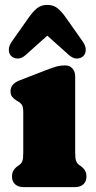

<svg xmlns="http://www.w3.org/2000/svg" viewBox="-20 -764 392 784"><path d="M287 -452V-142Q287 -116.5 290.8 -107Q294.5 -97.5 301 -92L308 -87Q320 -79 326.5 -68.5Q333 -58 333 -43Q333 -23 320.5 -11.5Q308 0 286 0H76Q54.5 0 41.8 -11.5Q29 -23 29 -43Q29 -58 35.5 -68.5Q42 -79 54 -87L61 -92Q68 -97.5 71.5 -107Q75 -116.5 75 -142V-305Q75 -327.5 69.5 -335.8Q64 -344 55 -349L48 -353Q37 -360 30 -368.5Q23 -377 23 -391Q23 -407 32.5 -418Q42 -429 63 -437L169 -478Q194.5 -488 211 -492.5Q227.5 -497 246 -497Q265 -497 276 -484.2Q287 -471.5 287 -452ZM216.3 -657H129.9L261.3 -539.5Q278.4 -524.5 294.6 -525Q310.8 -525.5 321.1 -536Q329.7 -544.5 330.1 -560.5Q330.6 -576.5 317.1 -595.5L248.7 -692.5Q231.6 -717 214.7 -730.5Q197.8 -744 173.1 -744Q148.3 -744 131.4 -730.5Q114.6 -717 97.5 -692.5L29.1 -595.5Q15.6 -576.5 16 -560.5Q16.5 -544.5 25 -536Q35.4 -525.5 51.8 -525Q68.2 -524.5 84.9 -539.5Z"/></svg>

Font: Fraunces SuperSoft
Style: Regular
Weight: 900
Version: Version 1.000;[b76b70a41]